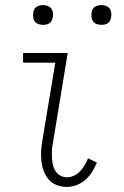

<svg xmlns="http://www.w3.org/2000/svg" viewBox="-20 -729 490 757"><path d="M244 8Q222 8 203 0.5Q184 -7 171.5 -22Q159 -37 152 -56Q145 -75 143 -95.5Q141 -116 142.5 -137.5Q144 -159 148 -181L198 -482H71V-520H247L190 -174Q187 -159 185.5 -144Q184 -129 184.5 -114Q185 -99 187.5 -84.5Q190 -70 197 -57.5Q204 -45 216.5 -37.5Q229 -30 244 -30Q258 -30 272 -36.5Q286 -43 296 -54Q306 -65 314 -78Q322 -91 327 -105L362 -88Q354 -69 343.5 -52Q333 -35 317.5 -21Q302 -7 282.5 0.5Q263 8 244 8ZM380 -631Q370 -631 361.5 -634Q353 -637 347.5 -644Q342 -651 341 -660.5Q340 -670 341 -680Q342 -686 345 -692Q348 -698 354 -702Q360 -706 366.5 -707.5Q373 -709 379 -709Q389 -709 397.5 -706Q406 -703 411.5 -696Q417 -689 418.5 -679.5Q420 -670 418 -660Q417 -654 414 -648Q411 -642 405.5 -638Q400 -634 393 -632.5Q386 -631 380 -631ZM150 -631Q140 -631 131.5 -634Q123 -637 117.5 -644Q112 -651 111 -660.5Q110 -670 111 -680Q112 -686 115 -692Q118 -698 124 -702Q130 -706 136.5 -707.5Q143 -709 149 -709Q159 -709 167.5 -706Q176 -703 181.5 -696Q187 -689 188.5 -679.5Q190 -670 188 -660Q187 -654 184 -648Q181 -642 175.5 -638Q170 -634 163 -632.5Q156 -631 150 -631Z"/></svg>

Font: Iosevka Etoile Extralight
Style: Italic
Weight: 200
Italic angle: -9°
Designer: Belleve Invis
Foundry: Belleve Invis
Version: Version 22.1.2; ttfautohint (v1.8.4)